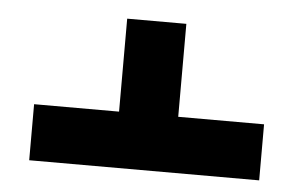

<svg xmlns="http://www.w3.org/2000/svg" viewBox="-35 -605 674 430"><g transform="rotate(5 302.0 -390.5)"><path d="M561 -223H44V-349H235V-558H368V-349H561Z"/></g></svg>

Font: Libra Sans Modern
Style: Bold Italic
Weight: 700
Italic angle: -12°
Foundry: Stefan Peev, Context Ltd
Version: Version 1.000